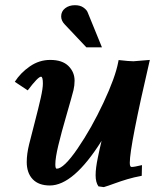

<svg xmlns="http://www.w3.org/2000/svg" viewBox="-20 -726 623 754"><path d="M175.8 2.4Q131.8 2.4 108.4 -22.2Q85 -46.9 85 -89.8Q85 -121.1 94.2 -158.7Q100.1 -183.1 116 -243.9Q131.8 -304.7 140.1 -341.8Q148.4 -378.9 148.4 -397.9Q148.4 -424.8 141.1 -424.8Q129.4 -424.8 88.9 -371.1L38.1 -404.8Q60.5 -439.9 97.2 -465.3Q133.8 -490.7 177.2 -490.7Q224.6 -490.7 248.8 -466.8Q272.9 -442.9 272.9 -409.2Q272.9 -390.6 268.6 -372.1Q262.2 -346.7 241.5 -275.4Q220.7 -204.1 209 -155Q197.3 -106 197.3 -80.6Q197.3 -63.5 202.6 -63.5Q230.5 -63.5 284.7 -142.6Q338.9 -221.7 386 -322Q433.1 -422.4 444.3 -482.4Q445.3 -487.3 445.8 -490.2Q487.3 -485.4 503.9 -485.4L568.4 -490.7Q489.7 -152.3 489.7 -86.9Q489.7 -70.3 496.6 -70.3Q507.3 -70.3 537.6 -77.6L536.6 -35.6Q505.4 -29.8 480 -22.2Q454.6 -14.6 429.4 -5.4Q404.3 3.9 387.7 8.8L366.7 5.9Q355.5 -9.8 355.5 -37.6Q355.5 -65.9 364.3 -107.4Q371.1 -141.1 378.9 -172.9Q268.6 2.4 175.8 2.4ZM380.4 -540H319.3L234.4 -629.9Q220.2 -644.5 220.2 -661.6Q220.2 -681.2 235.6 -693.4Q251 -705.6 274.4 -705.6Q294.9 -705.6 307.9 -696.3Q320.8 -687 324.2 -677.7Q370.1 -564.9 380.4 -540Z"/></svg>

Font: Flanker
Style: Bold Italic
Weight: 700
Italic angle: -12°
Designer: Flanker
Version: Version 2.000